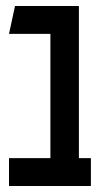

<svg xmlns="http://www.w3.org/2000/svg" viewBox="-20 -620 323 640"><path d="M283 -93V0H10V-93H148V-507H10L30 -600H243V-93Z"/></svg>

Font: Karantina
Style: Regular
Weight: 400
Designer: Rony Koch
Foundry: Rony Koch
Version: Version 1.000; ttfautohint (v1.8.3)